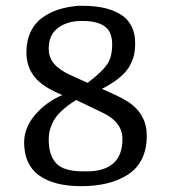

<svg xmlns="http://www.w3.org/2000/svg" viewBox="-20 -621 587 656"><path d="M62.5 -134.3Q62.5 -184.6 99.6 -228.3Q136.7 -272 192.9 -296.4Q127 -322.8 98.6 -357.7Q70.3 -392.6 70.3 -441.9Q70.3 -481.9 84.7 -512.2Q99.1 -542.5 124.8 -560.8Q150.4 -579.1 180.4 -588.6Q210.4 -598.1 246.6 -601.1H263.2Q299.8 -601.1 329.6 -595.2Q359.4 -589.4 385.7 -575.4Q412.1 -561.5 427 -535.6Q441.9 -509.8 441.9 -473.1Q441.9 -452.6 438.7 -436.8Q435.5 -420.9 425 -399.4Q414.6 -377.9 390.1 -357.2Q365.7 -336.4 328.1 -317.4Q397 -287.6 420.9 -271Q473.6 -234.9 480.5 -175.8Q481.4 -166 481.4 -155.8Q481.4 -110.8 464.6 -77.4Q447.8 -43.9 416.7 -24.2Q385.7 -4.4 345.9 5.4Q306.2 15.1 257.3 15.1Q165 15.1 113.8 -21.5Q62.5 -58.1 62.5 -134.3ZM220.2 -364.7 279.3 -337.9Q325.7 -373 344.5 -398.9Q363.3 -424.8 363.3 -468.3Q363.3 -513.7 336.9 -531.5Q310.5 -549.3 264.2 -549.3H257.3Q210.4 -549.3 178.5 -525.9Q146.5 -502.4 146.5 -454.6Q146.5 -424.3 164.8 -403.1Q183.1 -381.8 220.2 -364.7ZM146.5 -143.1Q146.5 -90.8 171.9 -63.2Q197.3 -35.6 263.2 -35.6H279.3Q335.4 -35.6 366.9 -62.7Q398.4 -89.8 398.4 -146.5Q398.4 -205.1 326.7 -237.8L240.2 -279.3Q208.5 -259.8 188.2 -240Q168 -220.2 159.7 -201.7Q151.4 -183.1 148.9 -170.7Q146.5 -158.2 146.5 -143.1Z"/></svg>

Font: Fjord
Style: One
Weight: 400
Designer: Viktoriya Grabowska
Foundry: Viktoriya Grabowska
Version: Version 1.002